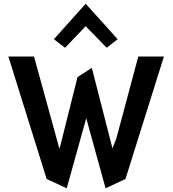

<svg xmlns="http://www.w3.org/2000/svg" viewBox="-20 -1007 932 1033"><path d="M270 -796 330 -750 441 -866 554 -750 613 -796 441 -987ZM474 -642 397 -592 301 -209H299L163 -703H25L231 -44L339 6L444 -371L548 6L655 -44L862 -703H724L606 -262L585 -209Z"/></svg>

Font: Bluebird
Style: Nrw
Weight: 400
Designer: Jasper
Foundry: Cannot Into Space Fonts
Version: Version 0.98